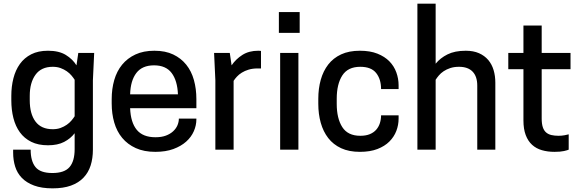

<svg xmlns="http://www.w3.org/2000/svg" viewBox="-20 -820 3189 1052"><path d="M389 -90Q367 -61 331.5 -42.5Q296 -24 243 -24Q189 -24 151 -43Q113 -62 89 -95Q65 -128 53.5 -173Q42 -218 42 -271V-295Q42 -346 53.5 -391Q65 -436 89 -469.5Q113 -503 151 -522.5Q189 -542 243 -542Q303 -542 340.5 -519Q378 -496 399 -462L409 -530H496L489 -380V0Q489 48 476.5 87Q464 126 437 154Q410 182 368.5 197Q327 212 268 212Q208 212 166.5 196.5Q125 181 99.5 154.5Q74 128 63 92.5Q52 57 52 16V0H148Q148 63 174.5 95.5Q201 128 267 128Q333 128 361 95.5Q389 63 389 -3ZM389 -383Q382 -394 371.5 -406.5Q361 -419 346 -429.5Q331 -440 312 -447Q293 -454 269 -454Q206 -454 174.5 -410.5Q143 -367 143 -295V-271Q143 -196 174.5 -154Q206 -112 269 -112Q293 -112 312 -119Q331 -126 346 -136.5Q361 -147 371.5 -159.5Q382 -172 389 -183Z M693 -227Q696 -149 729.5 -108.5Q763 -68 832 -68Q865 -68 889 -77Q913 -86 929 -101Q945 -116 952.5 -134Q960 -152 960 -170H1056V-166Q1056 -133 1042 -101Q1028 -69 1000 -44Q972 -19 930 -3.5Q888 12 831 12Q769 12 724 -8.5Q679 -29 649.5 -64.5Q620 -100 606 -148.5Q592 -197 592 -253V-277Q592 -333 606 -381.5Q620 -430 649 -465.5Q678 -501 722 -521.5Q766 -542 826 -542Q886 -542 929 -521.5Q972 -501 1000.5 -465.5Q1029 -430 1042.5 -381.5Q1056 -333 1056 -277V-227ZM824 -462Q759 -462 727 -420Q695 -378 693 -303H955Q952 -378 920.5 -420Q889 -462 824 -462Z M1395 -542Q1400 -542 1404 -541.5Q1408 -541 1410 -541V-445H1392Q1364 -445 1342.5 -438.5Q1321 -432 1305 -422Q1289 -412 1278 -400Q1267 -388 1260 -377V0H1160V-380L1153 -530H1239L1249 -462Q1272 -496 1308 -519Q1344 -542 1395 -542Z M1515 -530H1615V0H1515ZM1622 -640H1508V-754H1622Z M1825 -251Q1825 -171 1855.5 -123.5Q1886 -76 1954 -76Q1985 -76 2006.5 -85Q2028 -94 2041.5 -109.5Q2055 -125 2061.5 -145.5Q2068 -166 2068 -188H2164V-170Q2164 -135 2151.5 -102.5Q2139 -70 2113.5 -44.5Q2088 -19 2048 -3.5Q2008 12 1952 12Q1892 12 1849 -8Q1806 -28 1778.5 -63.5Q1751 -99 1737.5 -147Q1724 -195 1724 -251V-279Q1724 -335 1737.5 -383Q1751 -431 1778.5 -466.5Q1806 -502 1849 -522Q1892 -542 1952 -542Q2008 -542 2048 -526Q2088 -510 2113.5 -484Q2139 -458 2151.5 -423.5Q2164 -389 2164 -353V-332H2068Q2068 -386 2041 -420Q2014 -454 1954 -454Q1886 -454 1855.5 -406.5Q1825 -359 1825 -279Z M2367 -471Q2392 -502 2432 -522Q2472 -542 2532 -542Q2574 -542 2604.5 -528.5Q2635 -515 2655 -491.5Q2675 -468 2684.5 -436Q2694 -404 2694 -367V0H2595V-351Q2595 -401 2569.5 -427.5Q2544 -454 2495 -454Q2468 -454 2447 -447Q2426 -440 2410.5 -429.5Q2395 -419 2384.5 -406.5Q2374 -394 2367 -383V0H2267V-800H2367Z M3106 -530V-441H2948V-171Q2948 -142 2954 -123.5Q2960 -105 2972 -94.5Q2984 -84 3001.5 -80Q3019 -76 3041 -76Q3057 -76 3073.5 -79Q3090 -82 3096 -84V0Q3090 3 3070.5 7.5Q3051 12 3018 12Q2981 12 2949.5 3Q2918 -6 2895.5 -26.5Q2873 -47 2860.5 -80Q2848 -113 2848 -160V-441H2765V-530H2848V-680H2948V-530Z"/></svg>

Font: Cooper Hewitt
Style: Regular
Weight: 707
Designer: Village Type and Design LLC
Foundry: Cooper Hewitt Smithsonian Design Museum
Version: 1.000